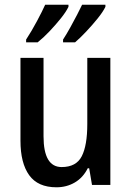

<svg xmlns="http://www.w3.org/2000/svg" viewBox="-20 -786 559 816"><path d="M449 -540V0H371L359 -71H353Q333 -31 298 -10.5Q263 10 220 10Q141 10 104 -41.5Q67 -93 67 -188V-540H165V-207Q165 -76 242 -76Q304 -76 327.5 -122Q351 -168 351 -259V-540ZM428 -757Q418 -736 395 -707.5Q372 -679 346 -651.5Q320 -624 299 -606H248V-618Q263 -641 278.5 -669Q294 -697 307.5 -723Q321 -749 329 -766H428ZM271 -757Q261 -736 239 -708.5Q217 -681 191 -653.5Q165 -626 140 -606H91V-618Q114 -653 137 -696Q160 -739 172 -766H271Z"/></svg>

Font: Noto Sans Telugu Condensed Medium
Style: Regular
Weight: 500
Width: 3
Designer: Jelle Bosma - Monotype Design Team
Foundry: Monotype Imaging Inc.
Version: Version 2.005; ttfautohint (v1.8.4.7-5d5b)